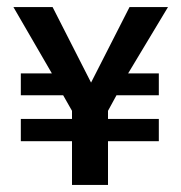

<svg xmlns="http://www.w3.org/2000/svg" viewBox="-20 -524 514 544"><path d="M430 -124H286V0H184V-124H39V-187H184V-210L159 -254H39V-316H127L18 -504H129L238 -290L347 -504H456L343 -316H430V-254H310L286 -210V-187H430Z"/></svg>

Font: Mukta Malar SemiBold
Style: Regular
Weight: 600
Designer: Aadarsh Rajan, Girish Dalvi, Yashodeep Gholap
Foundry: Ek Type
Version: Version 2.538;PS 1.000;hotconv 16.6.51;makeotf.lib2.5.65220;